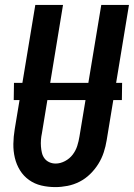

<svg xmlns="http://www.w3.org/2000/svg" viewBox="-20 -755 546 783"><path d="M206 8Q176 8 148.5 1.5Q121 -5 98.5 -21Q76 -37 61.5 -60.5Q47 -84 40.5 -111.5Q34 -139 34.5 -168.5Q35 -198 40 -228L124 -735H237L151 -212Q148 -198 147 -184.5Q146 -171 147 -157.5Q148 -144 151 -131.5Q154 -119 161.5 -109Q169 -99 181 -93.5Q193 -88 207 -88Q226 -88 245 -98Q264 -108 276.5 -124.5Q289 -141 295 -160Q301 -179 304 -198L393 -735H506L415 -183Q411 -158 403 -133.5Q395 -109 381 -86.5Q367 -64 347.5 -45Q328 -26 304.5 -14Q281 -2 255.5 3Q230 8 206 8ZM36 -347 37 -417H478L477 -347Z"/></svg>

Font: Iosevka Curly
Style: Bold Italic
Weight: 700
Italic angle: -9°
Monospace: yes
Designer: Belleve Invis
Foundry: Belleve Invis
Version: Version 22.1.2; ttfautohint (v1.8.4)